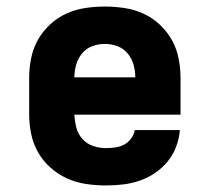

<svg xmlns="http://www.w3.org/2000/svg" viewBox="-20 -558 640 586"><path d="M303 8Q273 8 242.5 3.5Q212 -1 184.5 -13.5Q157 -26 134 -46.5Q111 -67 96 -93.5Q81 -120 75 -150Q69 -180 69 -210V-320Q69 -350 75 -380Q81 -410 95.5 -436Q110 -462 132.5 -483Q155 -504 182.5 -516.5Q210 -529 240 -533.5Q270 -538 300 -538Q330 -538 360 -533.5Q390 -529 417.5 -516.5Q445 -504 467.5 -483Q490 -462 504.5 -436Q519 -410 525 -380Q531 -350 531 -320V-208H207Q208 -188 213 -168.5Q218 -149 231.5 -134Q245 -119 264 -112.5Q283 -106 303 -106Q317 -106 331.5 -108Q346 -110 358.5 -116.5Q371 -123 380 -135Q389 -147 391 -161H529Q527 -135 517.5 -110Q508 -85 491.5 -65Q475 -45 453 -30Q431 -15 406 -6.5Q381 2 355 5Q329 8 303 8ZM207 -322H393Q393 -341 387.5 -360.5Q382 -380 369.5 -395Q357 -410 338.5 -417Q320 -424 300 -424Q280 -424 261.5 -417Q243 -410 230.5 -395Q218 -380 212.5 -360.5Q207 -341 207 -322Z"/></svg>

Font: Iosevka Curly Heavy Extended
Style: Regular
Weight: 900
Width: 7
Monospace: yes
Designer: Belleve Invis
Foundry: Belleve Invis
Version: Version 11.1.0; ttfautohint (v1.8.3)